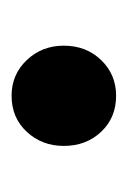

<svg xmlns="http://www.w3.org/2000/svg" viewBox="37 -250 225 340"><g transform="rotate(90 150.0 -80.5)"><path d="M150.1 12Q112.4 12 86.9 -14.9Q61.4 -41.8 61.4 -80.4Q61.4 -120.2 86.9 -146.6Q112.4 -173.1 150.1 -173.1Q188.9 -173.1 213.9 -146.6Q238.9 -120.2 238.9 -80.4Q238.9 -41.8 213.9 -14.9Q188.9 12 150.1 12Z"/></g></svg>

Font: Source Sans Variable
Style: Regular
Weight: 200
Designer: Paul D. Hunt
Foundry: Adobe Systems Incorporated
Version: Version 3.006;hotconv 1.0.111;makeotfexe 2.5.65597